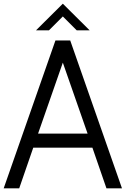

<svg xmlns="http://www.w3.org/2000/svg" viewBox="-20 -1019 680 1039"><path d="M465 -855H395L320 -930L245 -855H175L320 -999ZM640 0H556L480 -220H160L84 0H0L280 -800H360ZM454 -296 320 -680 186 -296Z"/></svg>

Font: Gauge
Style: Regular
Weight: 400
Designer: Daniel Pimley
Foundry: Daniel Pimley
Version: Version 2.0